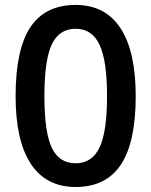

<svg xmlns="http://www.w3.org/2000/svg" viewBox="-20 -745 611 775"><path d="M527.8 -356.9Q527.8 -170.9 468 -80.6Q408.2 9.8 285.2 9.8Q166 9.8 104.5 -83.5Q43 -176.8 43 -356.9Q43 -545.9 102.8 -635.5Q162.6 -725.1 285.2 -725.1Q404.8 -725.1 466.3 -631.3Q527.8 -537.6 527.8 -356.9ZM159.2 -356.9Q159.2 -210.9 189.2 -148.4Q219.2 -85.9 285.2 -85.9Q351.1 -85.9 381.6 -149.4Q412.1 -212.9 412.1 -356.9Q412.1 -500.5 381.6 -564.7Q351.1 -628.9 285.2 -628.9Q219.2 -628.9 189.2 -565.9Q159.2 -502.9 159.2 -356.9Z"/></svg>

Font: f5_41667          
Style: Regular
Weight: 600
Foundry: Ascender Corporation
Version: Version 1.10